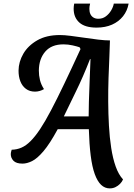

<svg xmlns="http://www.w3.org/2000/svg" viewBox="-20 -884 744 1064"><path d="M588.2 160Q561 160 540.3 140.4Q519.7 120.8 505.1 80.7Q490.5 40.5 482.7 -21.6Q474.8 -83.7 472.3 -168H299.8Q255.7 -86.8 220.8 -45.9Q185.8 -5 157.6 8.8Q129.3 22.7 104.8 22.7Q70 22.7 54.8 7Q39.7 -8.7 39.8 -29.7Q40 -37.7 41.6 -43.3Q43.2 -49 44.8 -54.3Q73.3 -54.7 98.8 -65.8Q124.2 -76.8 149.2 -101.8Q174.3 -126.7 202 -168.2Q229.7 -209.8 262.3 -271.8Q295 -333.7 335.3 -418Q375.7 -502.3 426.2 -612.2L421.2 -622Q406.7 -627 382 -632.6Q357.3 -638.2 331.7 -638.2Q265.5 -638.2 230.8 -598Q196 -557.8 195.3 -493.3Q195.2 -466 201.5 -440.4Q207.8 -414.8 223.7 -390.3Q213.3 -383.8 200.2 -380Q187 -376.2 174.2 -376.2Q144.2 -376.2 123.5 -391.8Q102.8 -407.3 92.7 -433.8Q82.5 -460.2 82.8 -493.2Q83.3 -541.2 109.2 -586.1Q135.2 -631 186.2 -660.4Q237.3 -689.8 311.8 -689.8Q336.2 -689.8 371.8 -685.3Q407.3 -680.8 447.2 -674.9Q487 -669 524.1 -664.5Q561.2 -660 589.3 -660Q588.7 -622.8 586.1 -568.8Q583.5 -514.8 581.4 -451.2Q579.3 -387.7 579.7 -320.7Q580 -253.5 583.7 -187.9Q587.3 -122.3 596.3 -64.1Q605.3 -5.8 621.2 39Q637.2 83.8 661.8 110.3Q656.5 123.3 645.3 134.7Q634.2 146 619.8 153Q605.5 160 588.2 160ZM333.8 -239H471.3Q471.3 -269.2 472.6 -319.9Q473.8 -370.7 476.6 -432.5Q479.3 -494.3 481.5 -556.3H478.8Q440 -456.8 400.5 -376.6Q361 -296.3 333.8 -239ZM515.2 -731Q451.2 -731 419.7 -759.1Q388.2 -787.2 388.2 -835.5Q388.2 -849 391.2 -864H479.3Q476.7 -854 476 -847.3Q475.3 -840.7 475.3 -834.8Q475.3 -818.2 480.9 -806Q486.5 -793.8 497.8 -786.9Q509 -780 525.2 -780Q548.5 -780 566.2 -793.1Q584 -806.2 595.7 -825.7Q607.3 -845.2 610.7 -864H692.8Q685.7 -824 661.8 -793.9Q637.8 -763.8 600.7 -747.4Q563.5 -731 515.2 -731Z"/></svg>

Font: Sansita Swashed Light
Style: Regular
Weight: 300
Designer: Pablo Cosgaya
Foundry: Omnibus-Type
Version: Version 1.003